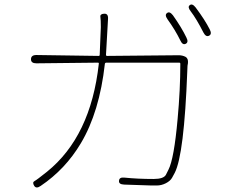

<svg xmlns="http://www.w3.org/2000/svg" viewBox="-20 -818 1040 855"><path d="M161 10Q141 24 132 9Q123 -6 133.5 -11.5Q144 -17 189 -53Q384 -210 420 -534Q421 -539 416 -539L142 -536Q118 -536 118 -554Q118 -573 142 -573L419 -569Q424 -569 424 -574L428 -673Q429 -685 429 -697Q429 -730 427 -743Q425 -756 444 -757Q463 -758 461 -733L452 -574Q452 -569 457 -569L776 -572Q792 -572 806 -565Q819 -558 817 -537L815 -525Q814 -513 814 -501Q800 -129 758 -48Q752 -37 746 -26Q738 -12 718.5 -2Q699 8 678 8Q666 8 654 8L533 4Q508 3 510 -13Q511 -30 535 -27Q594 -21 664 -21Q709 -21 719 -40Q724 -51 730 -62Q755 -110 771 -289Q783 -419 783 -534Q783 -539 778 -539H454Q448 -539 447 -534Q423 -319 340 -180Q271 -64 161 10ZM807 -623Q793 -616 783 -638Q760 -685 726 -732Q712 -752 724 -760Q735 -769 750 -750Q789 -695 810 -651Q821 -630 807 -623ZM911 -659Q897 -652 886 -673Q855 -734 829 -768Q814 -787 825 -795Q836 -804 851 -785Q893 -729 914 -687Q925 -666 911 -659Z"/></svg>

Font: Resource Han Rounded KR ExtraLight
Style: Regular
Weight: 250
Designer: Cyano Hao (round all glyphs); Ryoko NISHIZUKA 西塚涼子 (kana, bopomofo & ideographs); Paul D. Hunt (Latin, Greek & Cyrillic)
Foundry: Cyano Hao
Version: 0.990